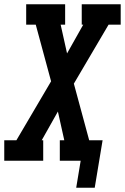

<svg xmlns="http://www.w3.org/2000/svg" viewBox="-39 -755 587 902"><path d="M319 127 340 0H242V-96H263L233 -231L157 -96H164V0H-19V-96H38L201 -373L129 -639H84V-735H267V-639H246L276 -504L352 -639H345V-735H528V-639H471L308 -362L380 -96H443L406 127Z"/></svg>

Font: Iosevka Slab
Style: Bold Italic
Weight: 700
Italic angle: -9°
Monospace: yes
Designer: Belleve Invis
Foundry: Belleve Invis
Version: Version 11.1.0; ttfautohint (v1.8.3)